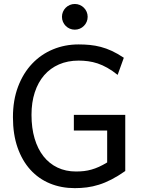

<svg xmlns="http://www.w3.org/2000/svg" viewBox="-20 -953 733 985"><path d="M622.6 -75.7Q585 -49.3 551.8 -32.2Q518.6 -15.1 487.3 -5.4Q456.1 4.4 425.8 8.3Q395.5 12.2 363.8 12.2Q294.4 12.2 236.3 -11.7Q178.2 -35.6 136 -82Q93.8 -128.4 70.1 -196Q46.4 -263.7 46.4 -351.6Q46.4 -439.5 72.8 -508.8Q99.1 -578.1 144.8 -626.2Q190.4 -674.3 251.7 -699.7Q313 -725.1 383.3 -725.1Q413.1 -725.1 440.9 -722.4Q468.8 -719.7 496.8 -712.4Q524.9 -705.1 554 -691.7Q583 -678.2 615.2 -656.7L583.5 -568.8Q556.2 -590.8 530.5 -605.2Q504.9 -619.6 480.5 -627.7Q456.1 -635.7 431.9 -638.9Q407.7 -642.1 383.3 -642.1Q327.6 -642.1 282.7 -622.6Q237.8 -603 206.5 -566.9Q175.3 -530.8 158.4 -479.2Q141.6 -427.7 141.6 -363.8Q141.6 -296.4 157.5 -242.7Q173.3 -189 203.1 -151.1Q232.9 -113.3 275.1 -93.3Q317.4 -73.2 369.6 -73.2Q391.6 -73.2 410.9 -75.4Q430.2 -77.6 449.2 -83Q468.3 -88.4 487.8 -97.2Q507.3 -106 529.8 -119.6V-283.2H358.9V-363.8H622.6ZM297.9 -866.7Q297.9 -880.4 303 -892.3Q308.1 -904.3 317.1 -913.3Q326.2 -922.4 338.1 -927.5Q350.1 -932.6 363.8 -932.6Q377.4 -932.6 389.4 -927.5Q401.4 -922.4 410.4 -913.3Q419.4 -904.3 424.6 -892.3Q429.7 -880.4 429.7 -866.7Q429.7 -853 424.6 -841.1Q419.4 -829.1 410.4 -820.1Q401.4 -811 389.4 -805.9Q377.4 -800.8 363.8 -800.8Q350.1 -800.8 338.1 -805.9Q326.2 -811 317.1 -820.1Q308.1 -829.1 303 -841.1Q297.9 -853 297.9 -866.7Z"/></svg>

Font: Andika New Basic
Style: Regular
Weight: 400
Designer: Victor Gaultney, Annie Olsen, Julie Remington, Don Collingsworth, Eric Hays
Foundry: SIL International
Version: Version 5.500; ttfautohint (v1.8.3)